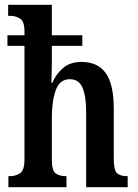

<svg xmlns="http://www.w3.org/2000/svg" viewBox="-20 -780 573 800"><path d="M15 0V-46H21Q46 -46 64 -58.5Q82 -71 82 -117V-589H11V-633H82V-649Q82 -691 63.5 -702.5Q45 -714 23 -714H14V-760H196V-633H323V-589H196V-514Q196 -492 195 -469Q194 -446 194 -435H198Q212 -469 241.5 -495.5Q271 -522 320 -522Q387 -522 420.5 -475.5Q454 -429 454 -327V-118Q454 -71 467.5 -58.5Q481 -46 509 -46H512V0H339V-314Q339 -378 324 -414Q309 -450 271 -450Q229 -450 212.5 -404.5Q196 -359 196 -291V-113Q196 -69 212 -57.5Q228 -46 255 -46H257V0Z"/></svg>

Font: Noto Serif Khmer ExtraCondensed SemiBold
Style: Regular
Weight: 600
Width: 2
Designer: Danh Hong and the Monotype Design Team
Foundry: Monotype Imaging Inc.
Version: Version 2.004; ttfautohint (v1.8.4.7-5d5b)